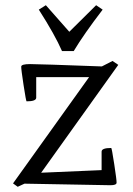

<svg xmlns="http://www.w3.org/2000/svg" viewBox="-20 -705 509 737"><path d="M404 6 74 0 48 12 30 -1 322 -409H119V-330Q119 -316 82 -316Q80 -316 70.5 -378Q61 -440 61.5 -449.5Q62 -459 95.5 -459Q129 -459 371 -450L412 -471L434 -456L138 -42L370 -52V-123Q370 -137 407 -137Q409 -137 418.5 -75Q428 -13 427.5 -3.5Q427 6 404 6ZM246 -583 349 -685 374 -668Q302 -574 263 -509H218Q191 -571 129 -668L156 -685Z"/></svg>

Font: Mate
Style: Regular
Weight: 400
Designer: Eduardo Rodriguez Tunni
Foundry: Eduardo Rodriguez Tunni
Version: Version 1.002